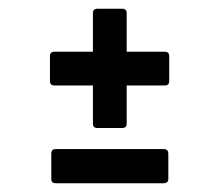

<svg xmlns="http://www.w3.org/2000/svg" viewBox="-20 -471 460 438"><path d="M202 -179Q192 -179 192 -189V-276H104Q94 -276 94 -286V-343Q94 -353 104 -353H192V-441Q192 -451 202 -451H259Q269 -451 269 -441V-353H356Q366 -353 366 -343V-286Q366 -276 356 -276H269V-189Q269 -179 259 -179ZM107 -53Q97 -53 97 -63V-120Q97 -131 107 -131H353Q364 -131 364 -120V-63Q364 -53 353 -53Z"/></svg>

Font: Sofia Sans Extra Condensed SemiBold
Style: Italic
Weight: 600
Italic angle: -9°
Designer: Botio Nikoltchev, Ani Petrova
Foundry: lettersoup
Version: Version 4.101